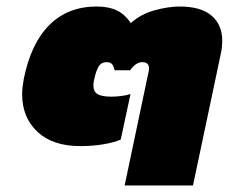

<svg xmlns="http://www.w3.org/2000/svg" viewBox="-20 -570 719 590"><path d="M363 0 435 -342Q438 -353 438 -360Q438 -379 417 -379Q407 -379 397 -372Q387 -365 380 -354H332Q330 -365 325 -372Q320 -379 308 -379Q291 -379 283 -365.5Q275 -352 269 -324Q268 -320 267.5 -315.5Q267 -311 267 -307Q267 -289 279.5 -281Q292 -273 323 -273Q337 -273 352.5 -275Q368 -277 381 -281L351 -141Q330 -132 297 -126.5Q264 -121 227 -121Q142 -121 95 -165Q48 -209 48 -281Q48 -292 49.5 -303.5Q51 -315 53 -327Q75 -437 132 -493.5Q189 -550 277 -550Q313 -550 338 -538.5Q363 -527 382 -499Q413 -527 455.5 -538.5Q498 -550 532 -550Q597 -550 630 -522Q663 -494 663 -444Q663 -436 662 -426.5Q661 -417 659 -407L573 0Z"/></svg>

Font: Kanit ExtraBold
Style: Italic
Weight: 800
Italic angle: -12°
Designer: Katatrad Team
Foundry: CadsonDemak
Version: Version 2.000; ttfautohint (v1.8.3)